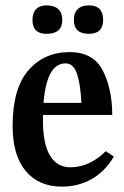

<svg xmlns="http://www.w3.org/2000/svg" viewBox="-20 -679 462 715"><path d="M404 -96Q371 -40 321 -12Q271 16 211 16Q124 16 75.5 -42.5Q27 -101 27 -210Q27 -350 86 -417.5Q145 -485 239 -485Q328 -485 363 -416Q398 -347 398 -251H140V-228Q140 -144 166 -100Q192 -56 242 -56Q313 -56 374 -116ZM142 -296H283Q280 -364 267 -403.5Q254 -443 224 -443Q154 -443 142 -296ZM212 -605Q212 -553 153 -553Q101 -553 101 -605Q101 -631 114.5 -645Q128 -659 153 -659Q182 -659 197 -645Q212 -631 212 -605ZM364 -605Q364 -553 311 -553Q255 -553 255 -605Q255 -631 269.5 -645Q284 -659 311 -659Q364 -659 364 -605Z"/></svg>

Font: Gupter
Style: Bold
Weight: 700
Designer: Octavio Pardo
Version: Version 1.000